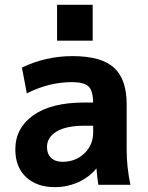

<svg xmlns="http://www.w3.org/2000/svg" viewBox="-20 -768 615 800"><path d="M175.8 -155.3Q175.8 -127 192.9 -110.4Q210 -93.8 240.2 -93.8Q294.9 -93.8 331.5 -128.9Q368.2 -164.1 368.2 -216.8V-244.1H331.1Q254.9 -244.1 215.3 -219.7Q175.8 -195.3 175.8 -155.3ZM217.8 -598.6V-748H366.2V-598.6ZM282.2 -534.2Q401.4 -534.2 454.6 -486.3Q507.8 -438.5 507.8 -333V-142.6Q507.8 -72.3 523.4 2H389.6Q384.8 -32.2 381.8 -66.4Q355.5 -33.2 312.5 -11.7Q263.7 11.7 208 11.7Q133.8 11.7 88.9 -29.8Q43.9 -71.3 43.9 -145.5Q43.9 -234.4 118.7 -287.6Q193.4 -340.8 331.1 -340.8H368.2Q367.2 -389.6 349.6 -407.2Q330.1 -425.8 279.3 -425.8Q183.6 -425.8 91.8 -378.9L71.3 -486.3Q169.9 -534.2 282.2 -534.2Z"/></svg>

Font: Gen Shin Gothic Bold
Style: Bold
Weight: 700
Designer: [Source Han Sans]
Ryoko NISHIZUKA  (kana & ideographs); Paul D. Hunt (Latin, Greek & Cyrillic); Wenlong ZHANG  (bopomofo
Version: Version 1.002.20150607